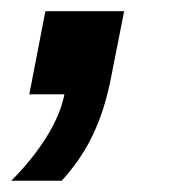

<svg xmlns="http://www.w3.org/2000/svg" viewBox="-30 -169 328 344"><path d="M80.6 154.8H-9.8Q28.3 116.7 53.5 76.2Q78.6 35.6 85.4 0H22.5L51.3 -148.9H192.4L169.4 -32.2Q158.2 26.4 137.2 71Q116.2 115.7 80.6 154.8Z"/></svg>

Font: Liberation Sans
Style: Bold Italic
Weight: 700
Italic angle: -12°
Designer: Steve Matteson
Foundry: Ascender Corporation
Version: Version 2.1.5